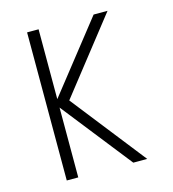

<svg xmlns="http://www.w3.org/2000/svg" viewBox="-102 -754 754 839"><g transform="rotate(-15 275.0 -335.0)"><path d="M97 0V-670H149V-354L398 -670H461L198 -335L461 0H398L149 -316V0Z"/></g></svg>

Font: Lode Dark Term
Style: Regular
Weight: 400
Monospace: yes
Designer: Belleve Invis
Foundry: Belleve Invis
Version: Version 29.2.0